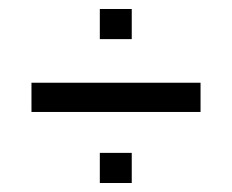

<svg xmlns="http://www.w3.org/2000/svg" viewBox="-20 -485 516 427"><path d="M202 -465V-398H273V-465ZM50 -236H426V-301H50ZM202 -145V-78H273V-145Z"/></svg>

Font: Kanit Light
Style: Regular
Weight: 300
Designer: Katatrad Team
Foundry: CadsonDemak
Version: Version 1.000;PS 001.000;hotconv 1.0.88;makeotf.lib2.5.64775